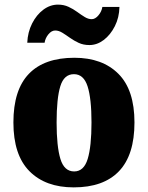

<svg xmlns="http://www.w3.org/2000/svg" viewBox="-20 -801 641 831"><path d="M299 10Q177 10 107.5 -60Q38 -130 38 -271Q38 -412 105 -481.5Q172 -551 302 -551Q423 -551 492.5 -481.5Q562 -412 562 -271Q562 -130 495 -60Q428 10 299 10ZM301 -59Q343 -59 359.5 -113Q376 -167 376 -271Q376 -375 359 -427.5Q342 -480 300 -480Q257 -480 241 -427.5Q225 -375 225 -271Q225 -167 241.5 -113Q258 -59 301 -59ZM367 -606Q341 -606 320.5 -615.5Q300 -625 282.5 -637.5Q265 -650 249.5 -659.5Q234 -669 219 -669Q203 -669 189.5 -652.5Q176 -636 173 -616H98Q100 -662 119 -699.5Q138 -737 167.5 -759Q197 -781 231 -781Q256 -781 276.5 -771.5Q297 -762 314 -749.5Q331 -737 346.5 -727.5Q362 -718 377 -718Q392 -718 406 -734.5Q420 -751 423 -771H497Q496 -725 477 -687.5Q458 -650 429 -628Q400 -606 367 -606Z"/></svg>

Font: Noto Serif Armenian SemiCondensed Black
Style: Regular
Weight: 900
Width: 4
Designer: Monotype Design Team
Foundry: Monotype Imaging Inc.
Version: Version 2.008; ttfautohint (v1.8.4.7-5d5b)